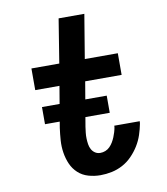

<svg xmlns="http://www.w3.org/2000/svg" viewBox="-83 -805 766 882"><g transform="rotate(-10 300.0 -363.5)"><path d="M315 8Q286 8 258.5 0Q231 -8 211 -26.5Q191 -45 180 -70Q169 -95 164.5 -123.5Q160 -152 162 -181Q164 -210 168 -239L200 -429H87V-530H217L250 -735H370L336 -530H490V-429H320L285 -223Q283 -209 281.5 -195.5Q280 -182 280.5 -168.5Q281 -155 283 -142Q285 -129 291 -118Q297 -107 307.5 -100Q318 -93 332 -93Q344 -93 355.5 -97.5Q367 -102 376 -111Q385 -120 391.5 -131Q398 -142 402.5 -153Q407 -164 410.5 -175.5Q414 -187 416 -199Q416 -201 416 -202Q416 -203 416 -205H535Q535 -202 534.5 -199.5Q534 -197 534 -194Q529 -168 520.5 -142.5Q512 -117 497.5 -93.5Q483 -70 463 -49.5Q443 -29 418.5 -16Q394 -3 367.5 2.5Q341 8 315 8ZM104 -267V-347H406V-267Z"/></g></svg>

Font: Iosevka Curly Slab ExObl
Style: Bold
Weight: 700
Width: 7
Italic angle: -9°
Monospace: yes
Designer: Belleve Invis
Foundry: Belleve Invis
Version: Version 11.0.0; ttfautohint (v1.8.3)